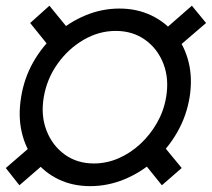

<svg xmlns="http://www.w3.org/2000/svg" viewBox="-22 -632 730 662"><path d="M289.1 9.8Q229 9.8 180.4 -13.4Q131.8 -36.6 98.9 -78.4Q65.9 -120.1 53 -176Q40 -231.9 50.8 -296.9Q61 -361.8 92.5 -417.5Q124 -473.1 170.7 -514.6Q217.3 -556.2 273.4 -579.3Q329.6 -602.5 389.6 -602.5Q449.7 -602.5 498.8 -579.3Q547.9 -556.2 581.3 -514.6Q614.7 -473.1 628.4 -417.5Q642.1 -361.8 631.8 -296.9Q621.1 -231.9 589.1 -176Q557.1 -120.1 510 -78.4Q462.9 -36.6 406 -13.4Q349.1 9.8 289.1 9.8ZM301.8 -68.4Q345.7 -68.4 386.7 -86.2Q427.7 -104 461.9 -135.7Q496.1 -167.5 519.5 -208.7Q543 -250 550.8 -296.9Q561.5 -360.4 541.5 -412.1Q521.5 -463.9 478.5 -494.6Q435.5 -525.4 377 -525.4Q318.8 -525.4 266.1 -494.6Q213.4 -463.9 176.5 -412.1Q139.6 -360.4 128.9 -296.9Q118.2 -234.4 138.2 -182.4Q158.2 -130.4 200.9 -99.4Q243.7 -68.4 301.8 -68.4ZM571.3 -452.1 524.4 -511.7 639.6 -612.3 688.5 -552.7ZM536.1 6.8 455.1 -93.8 522.5 -152.3 604.5 -52.7ZM44.9 6.8 -2 -52.7 113.3 -152.3 161.1 -93.8ZM163.1 -452.1 82 -552.7 148.4 -612.3 230.5 -511.7Z"/></svg>

Font: Inter Tight
Style: Italic
Weight: 400
Italic angle: -9.39999°
Designer: Rasmus Andersson
Foundry: rsms
Version: Version 3.002